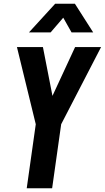

<svg xmlns="http://www.w3.org/2000/svg" viewBox="-20 -1000 557 1020"><path d="M122 0 170 -340 70 -750H208L270 -433H232L379 -750H517L305 -340L257 0ZM134 -828 273 -980H378L475 -828H360L316 -906L249 -828Z"/></svg>

Font: Mohave Light
Style: Bold Italic
Weight: 700
Italic angle: -8°
Version: Version 2.003